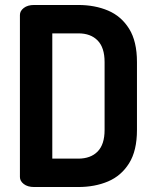

<svg xmlns="http://www.w3.org/2000/svg" viewBox="-20 -751 621 771"><path d="M117 0Q91 0 75.5 -12Q60 -24 60 -40V-691Q60 -707 75.5 -719Q91 -731 117 -731H294Q361 -731 414 -708.5Q467 -686 498.5 -635.5Q530 -585 530 -502V-229Q530 -146 498.5 -95.5Q467 -45 414 -22.5Q361 0 294 0ZM190 -114H294Q344 -114 372 -142.5Q400 -171 400 -229V-502Q400 -560 372 -588.5Q344 -617 295 -617H190Z"/></svg>

Font: Dosis ExtraLight
Style: Bold
Weight: 700
Version: Version 3.001; ttfautohint (v1.8.2)